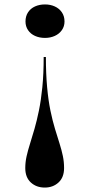

<svg xmlns="http://www.w3.org/2000/svg" viewBox="-20 -631 403 866"><path d="M182 215Q144 215 119 192Q94 169 94 127Q94 100 100 73.5Q106 47 115.5 17Q125 -13 135.5 -49.5Q146 -86 155.5 -132Q165 -178 171 -238Q177 -298 177 -374H187Q187 -298 192.5 -238Q198 -178 207.5 -132Q217 -86 228 -50Q239 -14 248.5 16Q258 46 263.5 72.5Q269 99 269 127Q269 169 244 192Q219 215 182 215ZM183 -611Q207 -611 227 -602Q247 -593 259 -575.5Q271 -558 271 -534Q271 -512 259 -495Q247 -478 227 -469Q207 -460 183 -460Q158 -460 138 -469Q118 -478 106.5 -495Q95 -512 95 -534Q95 -558 106.5 -575.5Q118 -593 138 -602Q158 -611 183 -611Z"/></svg>

Font: Kalnia SemiBold
Style: Regular
Weight: 600
Designer: Frida Medrano
Foundry: Frida Medrano
Version: Version 1.105